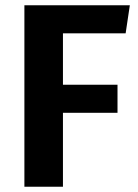

<svg xmlns="http://www.w3.org/2000/svg" viewBox="-20 -712 528 732"><path d="M73 0V-692H475L459 -585H220V-389H428V-282H220V0Z"/></svg>

Font: Fira Sans SemiBold
Style: Regular
Weight: 600
Designer: bBox Type GmbH & Carrois Corporate GbR & Edenspiekermann AG
Foundry: bBox Type GmbH & Carrois Corporate GbR & Edenspiekermann AG
Version: Version 4.301;PS 004.301;hotconv 1.0.88;makeotf.lib2.5.64775